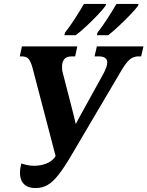

<svg xmlns="http://www.w3.org/2000/svg" viewBox="-20 -951 753 981"><path d="M162 10Q123 10 102.5 -10.5Q82 -31 82 -68Q82 -89 89 -116Q122 -104 155 -104Q186 -104 214.5 -114.5Q243 -125 260 -147L264 -154L146 -605Q137 -637 126 -650Q115 -663 89 -663H81L92 -714H375L364 -663H349Q319 -663 308 -648Q297 -633 297 -612Q297 -603 297.5 -595Q298 -587 301 -578L353 -376Q357 -359 360.5 -345.5Q364 -332 367 -317Q374 -330 380.5 -342.5Q387 -355 395 -369L506 -570Q528 -610 528 -632Q528 -663 483 -663H463L475 -714H713L701 -663H688Q663 -663 644 -648Q625 -633 598 -587L345 -158Q308 -95 279 -58Q250 -21 222.5 -5.5Q195 10 162 10ZM478 -784Q503 -816 528.5 -855.5Q554 -895 575 -931H688L685 -921Q672 -903 644.5 -874.5Q617 -846 586.5 -817.5Q556 -789 533 -771H475ZM312 -784Q337 -816 362.5 -855.5Q388 -895 409 -931H522L519 -921Q506 -903 479 -874.5Q452 -846 421.5 -817.5Q391 -789 367 -771H309Z"/></svg>

Font: Noto Serif Condensed
Style: Bold Italic
Weight: 700
Width: 3
Italic angle: -12°
Designer: Monotype Design Team
Foundry: Monotype Imaging Inc.
Version: Version 2.014